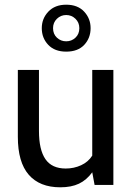

<svg xmlns="http://www.w3.org/2000/svg" viewBox="-20 -788 564 818"><path d="M463 -490V0H383L373 -54Q349 -21 316.5 -5.5Q284 10 237 10Q149 10 102.5 -43.5Q56 -97 56 -205V-490H146V-230Q146 -150 173.5 -110Q201 -70 260 -70Q295 -70 325.5 -84Q356 -98 373 -125V-490ZM158 -668Q158 -709 186 -738.5Q214 -768 262 -768Q311 -768 338.5 -738.5Q366 -709 366 -668Q366 -626 339 -597Q312 -568 262 -568Q213 -568 185.5 -597Q158 -626 158 -668ZM318 -668Q318 -692 301.5 -708Q285 -724 262 -724Q239 -724 222.5 -708Q206 -692 206 -668Q206 -643 222.5 -627.5Q239 -612 262 -612Q285 -612 301.5 -627.5Q318 -643 318 -668Z"/></svg>

Font: Cabin
Style: Regular
Weight: 400
Designer: Pablo Impallari
Foundry: Pablo Impallari. http://www.impallari.com Igino Marini. http://www.ikern.com
Version: Version 2.200